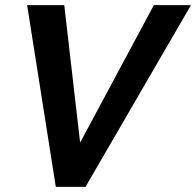

<svg xmlns="http://www.w3.org/2000/svg" viewBox="-20 -730 766 750"><path d="M86 -710H231L293 -173L581 -710H726L314 0H198Z"/></svg>

Font: Raleway
Style: Bold Italic
Weight: 700
Italic angle: -12°
Designer: Matt McInerney, Pablo Impallari, Rodrigo Fuenzalida
Foundry: Matt McInerney, Pablo Impallari, Rodrigo Fuenzalida
Version: Version 4.101;RELEASE